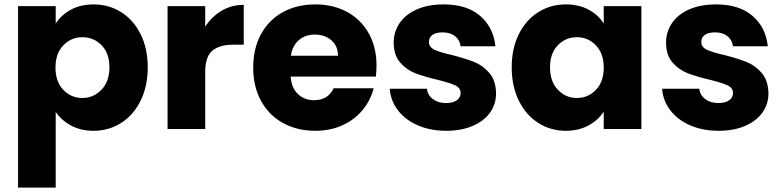

<svg xmlns="http://www.w3.org/2000/svg" viewBox="-20 -586 3553 872"><path d="M405 -566Q474 -566 530 -531Q586 -496 618.5 -431Q651 -366 651 -280Q651 -194 618.5 -128.5Q586 -63 530 -27.5Q474 8 405 8Q347 8 302.5 -16Q258 -40 233 -78V266H62V-558H233V-479Q258 -518 302 -542Q346 -566 405 -566ZM354 -417Q303 -417 267.5 -380Q232 -343 232 -279Q232 -215 267.5 -178Q303 -141 354 -141Q405 -141 441 -178.5Q477 -216 477 -280Q477 -344 441.5 -380.5Q406 -417 354 -417Z M1087 -564V-383H1040Q976 -383 944 -355.5Q912 -328 912 -259V0H741V-558H912V-465Q942 -511 987 -537.5Q1032 -564 1087 -564Z M1687 -238H1300Q1304 -186 1333.5 -158.5Q1363 -131 1406 -131Q1470 -131 1495 -185H1677Q1663 -130 1626.5 -86Q1590 -42 1535 -17Q1480 8 1412 8Q1330 8 1266 -27Q1202 -62 1166 -127Q1130 -192 1130 -279Q1130 -366 1165.5 -431Q1201 -496 1265 -531Q1329 -566 1412 -566Q1493 -566 1556 -532Q1619 -498 1654.5 -435Q1690 -372 1690 -288Q1690 -264 1687 -238ZM1515 -333Q1515 -377 1485 -403Q1455 -429 1410 -429Q1367 -429 1337.5 -404Q1308 -379 1301 -333Z M1750 -183H1919Q1922 -154 1946 -136Q1970 -118 2005 -118Q2037 -118 2054.5 -130.5Q2072 -143 2072 -163Q2072 -187 2047 -198.5Q2022 -210 1966 -224Q1906 -238 1866 -253.5Q1826 -269 1797 -302.5Q1768 -336 1768 -393Q1768 -441 1794.5 -480.5Q1821 -520 1872.5 -543Q1924 -566 1995 -566Q2100 -566 2160.5 -514Q2221 -462 2230 -376H2072Q2068 -405 2046.5 -422Q2025 -439 1990 -439Q1960 -439 1944 -427.5Q1928 -416 1928 -396Q1928 -372 1953.5 -360Q1979 -348 2033 -336Q2095 -320 2134 -304.5Q2173 -289 2202.5 -254.5Q2232 -220 2233 -162Q2233 -113 2205.5 -74.5Q2178 -36 2126.5 -14Q2075 8 2007 8Q1934 8 1877 -17Q1820 -42 1787 -85.5Q1754 -129 1750 -183Z M2550 -566Q2609 -566 2653.5 -542Q2698 -518 2722 -479V-558H2893V0H2722V-79Q2697 -40 2652.5 -16Q2608 8 2549 8Q2481 8 2425 -27.5Q2369 -63 2336.5 -128.5Q2304 -194 2304 -280Q2304 -366 2336.5 -431Q2369 -496 2425 -531Q2481 -566 2550 -566ZM2600 -417Q2549 -417 2513.5 -380.5Q2478 -344 2478 -280Q2478 -216 2513.5 -178.5Q2549 -141 2600 -141Q2651 -141 2686.5 -178Q2722 -215 2722 -279Q2722 -343 2686.5 -380Q2651 -417 2600 -417Z M2987 -183H3156Q3159 -154 3183 -136Q3207 -118 3242 -118Q3274 -118 3291.5 -130.5Q3309 -143 3309 -163Q3309 -187 3284 -198.5Q3259 -210 3203 -224Q3143 -238 3103 -253.5Q3063 -269 3034 -302.5Q3005 -336 3005 -393Q3005 -441 3031.5 -480.5Q3058 -520 3109.5 -543Q3161 -566 3232 -566Q3337 -566 3397.5 -514Q3458 -462 3467 -376H3309Q3305 -405 3283.5 -422Q3262 -439 3227 -439Q3197 -439 3181 -427.5Q3165 -416 3165 -396Q3165 -372 3190.5 -360Q3216 -348 3270 -336Q3332 -320 3371 -304.5Q3410 -289 3439.5 -254.5Q3469 -220 3470 -162Q3470 -113 3442.5 -74.5Q3415 -36 3363.5 -14Q3312 8 3244 8Q3171 8 3114 -17Q3057 -42 3024 -85.5Q2991 -129 2987 -183Z"/></svg>

Font: IBM-Poppins
Style: Poppins-Bold
Weight: 700
Designer: Mike Abbink, Paul van der Laan, Pieter van Rosmalen, Ben Mitchell, Mark Frömberg
Foundry: Bold Monday
Version: Version 1.1